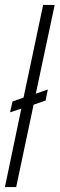

<svg xmlns="http://www.w3.org/2000/svg" viewBox="-22 -763 243 783"><path d="M-2 0 65 -320 19 -305 29 -349 74 -365 154 -743H201L124 -381L173 -398L164 -353L115 -336L44 0Z"/></svg>

Font: Saira UltraCondensed Light
Style: Italic
Weight: 300
Width: 1
Italic angle: -12°
Designer: Hector Gatti with collaboration of the Omnibus-Type team
Foundry: Omnibus-Type
Version: Version 1.101